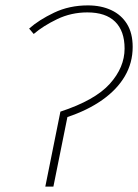

<svg xmlns="http://www.w3.org/2000/svg" viewBox="-20 -692 512 712"><path d="M148 0 204 -278Q332 -320 387 -381Q442 -442 442 -512Q442 -577 407 -611.5Q372 -646 304 -646Q244 -646 192 -621Q140 -596 105 -566L88 -586Q124 -618 180.5 -645Q237 -672 306 -672Q355 -672 392.5 -654.5Q430 -637 451 -603Q472 -569 472 -518Q472 -459 443 -409.5Q414 -360 359.5 -321.5Q305 -283 230 -258L178 0Z"/></svg>

Font: Source Sans 3 ExtraLight
Style: Italic
Weight: 250
Italic angle: -11°
Designer: Paul D. Hunt
Foundry: Adobe
Version: Version 3.046;hotconv 1.0.118;makeotfexe 2.5.65603